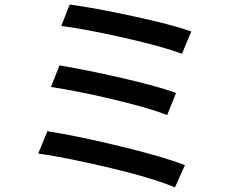

<svg xmlns="http://www.w3.org/2000/svg" viewBox="-20 -789 1040 843"><path d="M820 -651 779 -553Q693 -585 525.5 -623Q358 -661 249 -675L286 -769Q392 -755 561.5 -718.5Q731 -682 820 -651ZM753 -381 714 -284Q631 -316 475 -353Q319 -390 204 -407L241 -502Q360 -482 513 -447Q666 -412 753 -381ZM792 -64 748 34Q655 -6 469 -50.5Q283 -95 148 -115L188 -213Q321 -192 507 -147Q693 -102 792 -64Z"/></svg>

Font: Sinter Medium
Style: Regular
Weight: 500
Foundry: Adobe & rsms
Version: Version 1.000